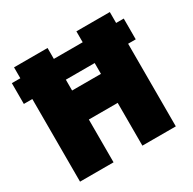

<svg xmlns="http://www.w3.org/2000/svg" viewBox="-165 -810 963 960"><g transform="rotate(-30 317.0 -330.0)"><path d="M-17 -597H629V-477H-17ZM392 -247H225.5V0H32V-660H225.5V-414.5H392V-660H585V0H392Z"/></g></svg>

Font: League Spartan Thin Black
Style: Regular
Weight: 900
Version: Version 2.002